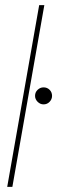

<svg xmlns="http://www.w3.org/2000/svg" viewBox="-20 -725 222 745"><path d="M8 0 132 -705H152L28 0ZM149 -320Q136 -320 126 -330Q116 -340 116 -353Q116 -367 126 -376.5Q136 -386 149 -386Q163 -386 172.5 -376.5Q182 -367 182 -353Q182 -340 172.5 -330Q163 -320 149 -320Z"/></svg>

Font: DM Sans 36pt Thin
Style: Italic
Weight: 250
Italic angle: -10°
Designer: Colophon Foundry, Jonny Pinhorn
Foundry: Colophon Foundry
Version: Version 4.004;gftools[0.9.30]